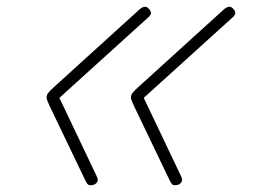

<svg xmlns="http://www.w3.org/2000/svg" viewBox="-20 -535 765 569"><path d="M249 14Q242 14 239 10Q236 6 234 2L128 -219Q123 -230 120.5 -236Q118 -242 118 -246Q118 -254 123.5 -260.5Q129 -267 141 -278L390 -504Q398 -512 406 -514.5Q414 -517 421 -509Q425 -505 426.5 -501Q428 -497 427 -493.5Q426 -490 421 -485L156 -245L266 -14Q273 -1 266.5 6.5Q260 14 249 14ZM499 14Q492 14 489 10Q486 6 484 2L378 -219Q373 -230 370.5 -236Q368 -242 368 -246Q368 -254 373.5 -260.5Q379 -267 391 -278L640 -504Q648 -512 656 -514.5Q664 -517 671 -509Q675 -505 676.5 -501Q678 -497 677 -493.5Q676 -490 671 -485L406 -245L516 -14Q523 -1 516.5 6.5Q510 14 499 14Z"/></svg>

Font: Playwrite CO Thin
Style: Regular
Weight: 250
Version: Version 1.002